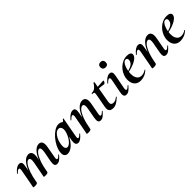

<svg xmlns="http://www.w3.org/2000/svg" viewBox="241 -1731 2864 2864"><g transform="rotate(-45 1673.5 -299.0)"><path d="M550 9Q516 9 507 -16Q498 -41 506 -89L536 -248Q544 -296 538 -319Q532 -342 512 -342Q488 -342 459 -305.5Q430 -269 403 -196Q376 -123 358 -12L340 -13Q360 -135 394 -221.5Q428 -308 472 -353.5Q516 -399 564 -399Q603 -399 619.5 -367Q636 -335 623 -267L591 -89Q586 -61 590.5 -51.5Q595 -42 604 -42Q615 -42 627.5 -52Q640 -62 656 -77Q660 -81 664 -77Q668 -73 664 -69Q633 -32 606 -11.5Q579 9 550 9ZM80 8Q61 8 54 5.5Q47 3 47 0Q47 -4 52.5 -26Q58 -48 62 -74L103 -297Q112 -346 88 -346Q78 -346 63.5 -336Q49 -326 30 -306Q27 -302 23 -306.5Q19 -311 22 -315Q58 -358 87 -376.5Q116 -395 144 -395Q176 -395 186 -372.5Q196 -350 188 -309L136 -12Q131 8 80 8ZM302 8Q283 8 276 5.5Q269 3 269 0Q269 -4 274.5 -26Q280 -48 284 -74L317 -250Q326 -299 318 -320.5Q310 -342 290 -342Q264 -342 234.5 -303Q205 -264 179 -190.5Q153 -117 136 -12L118 -13Q137 -132 170.5 -218.5Q204 -305 248.5 -352Q293 -399 343 -399Q381 -399 398.5 -368Q416 -337 404 -269L358 -12Q355 8 302 8Z M768 13Q734 13 714.5 -11.5Q695 -36 703 -91Q710 -142 737.5 -195.5Q765 -249 805.5 -295.5Q846 -342 891.5 -370.5Q937 -399 979 -399Q999 -399 1020 -391.5Q1041 -384 1056.5 -367.5Q1072 -351 1074 -324L1014 -357Q1031 -359 1049.5 -373Q1068 -387 1081 -407Q1083 -410 1088.5 -408Q1094 -406 1093 -404L1035 -89Q1026 -42 1046 -42Q1056 -42 1070 -51.5Q1084 -61 1100 -77Q1103 -80 1107 -76Q1111 -72 1108 -69Q1077 -32 1049.5 -11.5Q1022 9 996 9Q964 9 952.5 -14.5Q941 -38 949 -89L974 -229L995 -246Q971 -164 933 -106Q895 -48 852 -17.5Q809 13 768 13ZM832 -60Q856 -60 880 -79Q904 -98 924.5 -128Q945 -158 959.5 -191.5Q974 -225 979 -253Q987 -298 973 -324Q959 -350 929 -350Q901 -350 874 -327Q847 -304 826 -264Q805 -224 796 -172Q786 -109 798 -84.5Q810 -60 832 -60Z M1468 9Q1435 9 1425.5 -16Q1416 -41 1425 -89L1454 -248Q1472 -342 1427 -342Q1399 -342 1368 -304Q1337 -266 1310 -192.5Q1283 -119 1265 -12L1247 -13Q1267 -132 1301.5 -218.5Q1336 -305 1381.5 -352Q1427 -399 1478 -399Q1520 -399 1537 -367Q1554 -335 1542 -267L1509 -89Q1504 -61 1508.5 -51.5Q1513 -42 1522 -42Q1533 -42 1546 -52Q1559 -62 1575 -77Q1578 -81 1582 -77Q1586 -73 1583 -69Q1552 -32 1525 -11.5Q1498 9 1468 9ZM1209 8Q1190 8 1183 5.5Q1176 3 1176 0Q1176 -4 1181.5 -26Q1187 -48 1191 -74L1232 -297Q1241 -346 1217 -346Q1207 -346 1192.5 -336Q1178 -326 1159 -306Q1156 -302 1152 -306.5Q1148 -311 1151 -315Q1187 -358 1216 -376.5Q1245 -395 1273 -395Q1305 -395 1315 -372.5Q1325 -350 1317 -309L1265 -12Q1260 8 1209 8Z M1730 12Q1706 12 1685 4Q1664 -4 1654 -27Q1644 -50 1652 -94L1691 -306Q1697 -339 1691 -349Q1685 -359 1657 -359Q1653 -359 1653.5 -367Q1654 -375 1657 -375Q1705 -375 1735.5 -402Q1766 -429 1784 -463Q1786 -467 1795 -465.5Q1804 -464 1803 -460L1741 -111Q1735 -76 1747 -59.5Q1759 -43 1790 -43Q1810 -43 1830.5 -52Q1851 -61 1874 -80Q1876 -82 1880.5 -78Q1885 -74 1882 -71Q1836 -27 1800.5 -7.5Q1765 12 1730 12ZM1882 -337Q1881 -337 1862.5 -340Q1844 -343 1817.5 -346Q1791 -349 1763 -349L1765 -378Q1799 -378 1827 -380Q1855 -382 1876 -384Q1897 -386 1908 -386Q1913 -386 1914.5 -382Q1916 -378 1915 -374Q1914 -366 1903.5 -351.5Q1893 -337 1882 -337Z M2011 9Q1978 9 1968 -16Q1958 -41 1968 -89L2009 -297Q2019 -346 1994 -346Q1984 -346 1969.5 -336Q1955 -326 1937 -306Q1933 -302 1929 -306.5Q1925 -311 1928 -315Q1964 -358 1993 -376.5Q2022 -395 2050 -395Q2082 -395 2092 -372.5Q2102 -350 2094 -309L2052 -89Q2047 -61 2052 -51.5Q2057 -42 2065 -42Q2076 -42 2089 -52Q2102 -62 2118 -77Q2122 -81 2126 -77Q2130 -73 2126 -69Q2095 -32 2068 -11.5Q2041 9 2011 9ZM2078 -499Q2052 -499 2036.5 -514Q2021 -529 2021 -557Q2021 -581 2036.5 -596Q2052 -611 2078 -611Q2104 -611 2118.5 -596Q2133 -581 2133 -557Q2133 -499 2078 -499Z M2312 12Q2254 12 2221.5 -17Q2189 -46 2179.5 -91Q2170 -136 2179 -185Q2187 -224 2208 -262.5Q2229 -301 2261 -331.5Q2293 -362 2334 -380.5Q2375 -399 2422 -399Q2463 -399 2483.5 -385Q2504 -371 2502 -345Q2499 -319 2475 -295Q2451 -271 2411.5 -252Q2372 -233 2323.5 -219.5Q2275 -206 2225 -201L2227 -214Q2298 -225 2346 -250.5Q2394 -276 2401 -324Q2405 -346 2396.5 -359Q2388 -372 2370 -372Q2347 -372 2328.5 -351.5Q2310 -331 2296.5 -296Q2283 -261 2276 -218Q2268 -167 2275 -125Q2282 -83 2306 -57.5Q2330 -32 2371 -32Q2390 -32 2414.5 -39Q2439 -46 2461 -63Q2463 -65 2466.5 -61Q2470 -57 2468 -55Q2430 -18 2389.5 -3Q2349 12 2312 12Z M2848 9Q2815 9 2805.5 -16Q2796 -41 2805 -89L2834 -248Q2852 -342 2807 -342Q2779 -342 2748 -304Q2717 -266 2690 -192.5Q2663 -119 2645 -12L2627 -13Q2647 -132 2681.5 -218.5Q2716 -305 2761.5 -352Q2807 -399 2858 -399Q2900 -399 2917 -367Q2934 -335 2922 -267L2889 -89Q2884 -61 2888.5 -51.5Q2893 -42 2902 -42Q2913 -42 2926 -52Q2939 -62 2955 -77Q2958 -81 2962 -77Q2966 -73 2963 -69Q2932 -32 2905 -11.5Q2878 9 2848 9ZM2589 8Q2570 8 2563 5.5Q2556 3 2556 0Q2556 -4 2561.5 -26Q2567 -48 2571 -74L2612 -297Q2621 -346 2597 -346Q2587 -346 2572.5 -336Q2558 -326 2539 -306Q2536 -302 2532 -306.5Q2528 -311 2531 -315Q2567 -358 2596 -376.5Q2625 -395 2653 -395Q2685 -395 2695 -372.5Q2705 -350 2697 -309L2645 -12Q2640 8 2589 8Z M3150 12Q3092 12 3059.5 -17Q3027 -46 3017.5 -91Q3008 -136 3017 -185Q3025 -224 3046 -262.5Q3067 -301 3099 -331.5Q3131 -362 3172 -380.5Q3213 -399 3260 -399Q3301 -399 3321.5 -385Q3342 -371 3340 -345Q3337 -319 3313 -295Q3289 -271 3249.5 -252Q3210 -233 3161.5 -219.5Q3113 -206 3063 -201L3065 -214Q3136 -225 3184 -250.5Q3232 -276 3239 -324Q3243 -346 3234.5 -359Q3226 -372 3208 -372Q3185 -372 3166.5 -351.5Q3148 -331 3134.5 -296Q3121 -261 3114 -218Q3106 -167 3113 -125Q3120 -83 3144 -57.5Q3168 -32 3209 -32Q3228 -32 3252.5 -39Q3277 -46 3299 -63Q3301 -65 3304.5 -61Q3308 -57 3306 -55Q3268 -18 3227.5 -3Q3187 12 3150 12Z"/></g></svg>

Font: Cormorant Garamond Light
Style: Bold Italic
Weight: 700
Italic angle: -10°
Version: Version 4.001